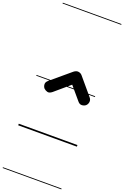

<svg xmlns="http://www.w3.org/2000/svg" viewBox="-296 -1306 1171 1810"><g transform="rotate(20 289.0 -401.0)"><path d="M192 -405.5Q166 -385 146 -390Q126 -395 110 -410Q96.5 -426.5 95.5 -448.5Q94.5 -470.5 116 -488.5L310 -652Q335 -672 357.8 -668.2Q380.5 -664.5 394 -648.5L537.5 -478.5Q554.5 -458 551.2 -435.2Q548 -412.5 532 -398Q517 -385.5 493.8 -383.8Q470.5 -382 451.5 -405.5L342.5 -534ZM192 -405.5Q166 -385 146 -390Q126 -395 110 -410Q96.5 -426.5 95.5 -448.5Q94.5 -470.5 116 -488.5L310 -652Q335 -672 357.8 -668.2Q380.5 -664.5 394 -648.5L537.5 -478.5Q554.5 -458 551.2 -435.2Q548 -412.5 532 -398Q517 -385.5 493.8 -383.8Q470.5 -382 451.5 -405.5L342.5 -534ZM-5 420.5H583.5V428.5H-5ZM-5 -16H583.5V0H-5ZM-5 -505.5H583.5V-497.5H-5ZM-5 -1230H583.5V-1222H-5Z"/></g></svg>

Font: Edu VIC WA NT Pre Guide
Style: Regular
Weight: 400
Designer: Tina and Corey Anderson, Eben Sorkin, Mirko Velimirovic
Foundry: Google for Education
Version: Version 1.000